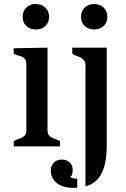

<svg xmlns="http://www.w3.org/2000/svg" viewBox="-20 -719 618 943"><path d="M213.4 -484.9V-77.1Q213.4 -54.2 233.4 -43.9Q242.7 -39.1 253.4 -35.4Q264.2 -31.7 274.4 -25.9V0H47.4V-25.9Q57.6 -31.7 68.6 -35.4Q79.6 -39.1 88.9 -43.9Q109.4 -54.2 109.4 -77.1V-403.8Q109.4 -429.7 89.8 -439.5Q81.1 -443.8 69.8 -446.5Q58.6 -449.2 47.4 -455.1V-481.9ZM202.6 -681.6Q221.2 -664.1 221.2 -636.2Q221.2 -608.9 202.6 -591.3Q184.6 -574.2 156 -574.2Q127.4 -574.2 109.4 -591.3Q91.3 -608.4 91.3 -636.5Q91.3 -664.6 109.4 -681.9Q127.4 -699.2 148.7 -699.2Q169.9 -699.2 181.9 -694.6Q193.8 -689.9 202.6 -681.6ZM359.4 203.1Q355 203.6 350.6 203.6H342.3Q263.7 203.6 237.3 154.3Q229.5 138.7 229.5 116.5Q229.5 94.2 244.9 79.6Q260.3 64.9 280 64.9Q299.8 64.9 309.8 70.1Q319.8 75.2 326.2 83Q336.9 97.7 336.9 113.8Q336.9 147 324.7 147Q329.6 158.2 352.5 158.2H359.4ZM399.9 -399.9Q399.9 -423.3 377.9 -435.5Q368.2 -440.4 356.7 -444.3Q345.2 -448.2 335 -455.1V-484.9H504.4V-4.9Q504.4 122.6 450.7 169.9Q430.7 188 399.9 196.3ZM442.4 -699.2Q470.7 -699.2 489 -681.9Q507.3 -664.6 507.3 -636.5Q507.3 -608.4 489 -591.3Q470.7 -574.2 442.4 -574.2Q414.1 -574.2 396 -591.3Q377.9 -608.4 377.9 -636.5Q377.9 -664.6 396 -681.9Q414.1 -699.2 442.4 -699.2Z"/></svg>

Font: Stardos Stencil
Style: Regular
Weight: 400
Version: Version 1.000